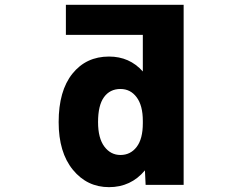

<svg xmlns="http://www.w3.org/2000/svg" viewBox="-20 -772 1040 804"><path d="M390.6 -260.7Q390.6 -193.4 417 -158.2Q443.4 -123 484.4 -123Q526.4 -123 552.2 -156.7Q578.1 -190.4 578.1 -255.9V-265.6Q578.1 -330.1 552.2 -364.7Q526.4 -399.4 484.4 -399.4Q440.4 -399.4 415.5 -365.2Q390.6 -331.1 390.6 -260.7ZM578.1 -626H255.9V-752H749V2H589.8L586.9 -58.6Q528.3 11.7 436.5 11.7Q344.7 11.7 285.2 -61Q225.6 -133.8 225.6 -260.7Q225.6 -391.6 283.2 -463.4Q340.8 -535.2 436.5 -535.2Q522.5 -535.2 578.1 -472.7Z"/></svg>

Font: GenEi Gothic M Heavy
Style: Regular
Weight: 800
Designer: o_tamon (Modified); [Source Han Sans]
Ryoko NISHIZUKA  (kana & ideographs); Paul D. Hunt (Latin, Greek & Cyrillic); Wenl
Version: Version 1.1a;Original Version 1.004